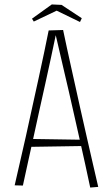

<svg xmlns="http://www.w3.org/2000/svg" viewBox="-20 -841 506 864"><path d="M386 3Q376 -45 363.5 -101.5Q351 -158 337 -220.5Q323 -283 308 -349Q299 -389 289.5 -430.5Q280 -472 270 -514Q260 -556 250.5 -598Q241 -640 231 -682L199 -704L264 -706Q272 -668 281 -626Q290 -584 300 -539.5Q310 -495 320 -449.5Q330 -404 340 -359Q355 -293 369.5 -228.5Q384 -164 397.5 -106Q411 -48 422 0ZM103 -180V-216L359 -212V-184ZM83 -6 46 -7Q56 -51 69 -107.5Q82 -164 96.5 -228Q111 -292 125 -358Q140 -424 153.5 -487.5Q167 -551 179 -606.5Q191 -662 199 -704L264 -706L232 -688Q221 -636 209 -579.5Q197 -523 184 -465Q171 -407 158 -348Q145 -287 131.5 -227Q118 -167 106 -111.5Q94 -56 83 -6ZM340 -742 235 -793 132 -744 124 -757 213 -821 257 -819 348 -759Z"/></svg>

Font: Truculenta Thin
Style: Regular
Weight: 250
Version: Version 1.002